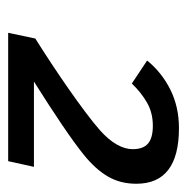

<svg xmlns="http://www.w3.org/2000/svg" viewBox="-14 -770 464 477"><g transform="rotate(90 218.5 -532.0)"><path d="M62 -319.8 76.2 -387.2Q105 -405.3 137.2 -426.5Q169.4 -447.8 200.2 -469.2Q231 -490.7 258.1 -511Q285.2 -531.2 304.2 -547.9Q328.1 -569.3 339.6 -589.8Q351.1 -610.4 351.1 -628.9Q351.1 -655.3 337.2 -667.2Q323.2 -679.2 293 -679.2Q260.7 -679.2 235.6 -664.8Q210.4 -650.4 188 -627L130.9 -665Q160.2 -701.2 203.1 -722.7Q246.1 -744.1 298.8 -744.1Q437 -744.1 437 -638.2Q437 -598.6 419.2 -567.9Q401.4 -537.1 365.2 -507.8Q337.4 -485.4 290.5 -453.6Q243.7 -421.9 183.1 -383.8H395L380.9 -319.8Z"/></g></svg>

Font: Lorenzo Sans
Style: Italic
Weight: 400
Italic angle: -12°
Foundry: Intel Corporation
Version: Version 1.00; ttfautohint (v1.5)